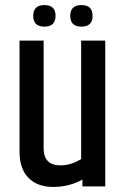

<svg xmlns="http://www.w3.org/2000/svg" viewBox="-20 -735 496 757"><path d="M218 -83Q260 -83 300 -108V-575H395V0H305V-27Q253 2 190 2Q127 2 92 -34Q57 -70 57 -138V-575H152V-151Q152 -83 218 -83ZM345 -672.5Q345 -630 301 -630Q257 -630 257 -672.5Q257 -715 301 -715Q345 -715 345 -672.5ZM199 -672.5Q199 -630 155 -630Q111 -630 111 -672.5Q111 -715 155 -715Q199 -715 199 -672.5Z"/></svg>

Font: Khand Medium
Style: Regular
Weight: 500
Designer: Devanagari: Sanchit Sawaria, Jyotish Sonowal; Latin: Satya Rajpurohit
Foundry: Indian Type Foundry
Version: Version 1.100;PS 1.0;hotconv 1.0.78;makeotf.lib2.5.61930; tt